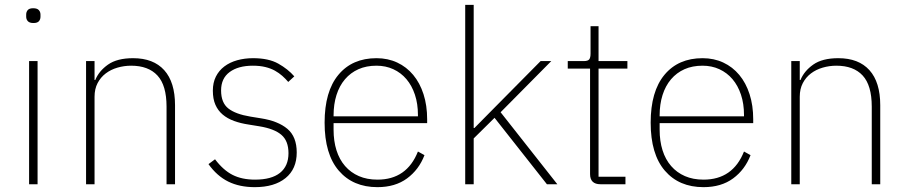

<svg xmlns="http://www.w3.org/2000/svg" viewBox="-20 -760 3743 792"><path d="M118 -665Q102 -665 95 -672.5Q88 -680 88 -691V-700Q88 -711 94.5 -718.5Q101 -726 117 -726Q133 -726 140 -718.5Q147 -711 147 -700V-691Q147 -680 140.5 -672.5Q134 -665 118 -665ZM100 -508H135V0H100Z M335 0V-508H370V-430H373Q388 -467 425.5 -493.5Q463 -520 529 -520Q613 -520 657.5 -470.5Q702 -421 702 -326V0H667V-320Q667 -408 629.5 -448.5Q592 -489 521 -489Q492 -489 464.5 -481Q437 -473 416 -457Q395 -441 382.5 -417Q370 -393 370 -361V0Z M1031 12Q968 12 921.5 -11Q875 -34 840 -83L867 -103Q901 -58 939.5 -38.5Q978 -19 1032 -19Q1100 -19 1135 -47Q1170 -75 1170 -128Q1170 -179 1140.5 -204Q1111 -229 1050 -239L1007 -246Q973 -251 945.5 -261Q918 -271 898.5 -287.5Q879 -304 868.5 -328Q858 -352 858 -386Q858 -419 870.5 -444Q883 -469 905.5 -486Q928 -503 958.5 -511.5Q989 -520 1024 -520Q1088 -520 1128 -497.5Q1168 -475 1194 -445L1169 -422Q1158 -435 1144.5 -447Q1131 -459 1114 -468.5Q1097 -478 1074.5 -483.5Q1052 -489 1023 -489Q963 -489 927.5 -463Q892 -437 892 -387Q892 -336 922 -312.5Q952 -289 1013 -279L1056 -272Q1127 -261 1165.5 -228.5Q1204 -196 1204 -131Q1204 -63 1158 -25.5Q1112 12 1031 12Z M1537 12Q1436 12 1377.5 -56Q1319 -124 1319 -254Q1319 -383 1376 -451.5Q1433 -520 1533 -520Q1580 -520 1618.5 -502Q1657 -484 1684.5 -451Q1712 -418 1727 -371.5Q1742 -325 1742 -268V-252H1356V-225Q1356 -178 1368 -140Q1380 -102 1403.5 -75Q1427 -48 1460.5 -33.5Q1494 -19 1537 -19Q1658 -19 1704 -135L1731 -120Q1708 -60 1659 -24Q1610 12 1537 12ZM1533 -489Q1491 -489 1458.5 -474.5Q1426 -460 1403 -433Q1380 -406 1368 -368Q1356 -330 1356 -284V-280H1704V-286Q1704 -332 1691.5 -369.5Q1679 -407 1656.5 -433.5Q1634 -460 1602.5 -474.5Q1571 -489 1533 -489Z M1899 -740H1934V-232H1937L2017 -313L2210 -508H2254L2045 -297L2279 0H2236L2020 -274L1934 -189V0H1899Z M2457 0Q2414 0 2414 -42V-477H2322V-508H2388Q2405 -508 2410.5 -515Q2416 -522 2416 -539V-652H2449V-508H2568V-477H2449V-31H2560V0Z M2882 12Q2781 12 2722.5 -56Q2664 -124 2664 -254Q2664 -383 2721 -451.5Q2778 -520 2878 -520Q2925 -520 2963.5 -502Q3002 -484 3029.5 -451Q3057 -418 3072 -371.5Q3087 -325 3087 -268V-252H2701V-225Q2701 -178 2713 -140Q2725 -102 2748.5 -75Q2772 -48 2805.5 -33.5Q2839 -19 2882 -19Q3003 -19 3049 -135L3076 -120Q3053 -60 3004 -24Q2955 12 2882 12ZM2878 -489Q2836 -489 2803.5 -474.5Q2771 -460 2748 -433Q2725 -406 2713 -368Q2701 -330 2701 -284V-280H3049V-286Q3049 -332 3036.5 -369.5Q3024 -407 3001.5 -433.5Q2979 -460 2947.5 -474.5Q2916 -489 2878 -489Z M3244 0V-508H3279V-430H3282Q3297 -467 3334.5 -493.5Q3372 -520 3438 -520Q3522 -520 3566.5 -470.5Q3611 -421 3611 -326V0H3576V-320Q3576 -408 3538.5 -448.5Q3501 -489 3430 -489Q3401 -489 3373.5 -481Q3346 -473 3325 -457Q3304 -441 3291.5 -417Q3279 -393 3279 -361V0Z"/></svg>

Font: IBM Plex Sans KR ExtLt
Style: Regular
Weight: 200
Designer: Mike Abbink; Paul van der Laan; Pieter van Rosmalen; Wujin Sim; Chorong Kim; Dohee Lee;
Foundry: Sandoll Inc.
Version: Version 1.002